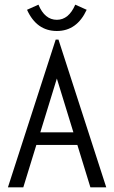

<svg xmlns="http://www.w3.org/2000/svg" viewBox="-20 -804 490 824"><path d="M368 0 312 -182H136L80 0H14L219 -634H231L436 0ZM224 -467 153 -236H295ZM303 -784 352 -762Q310 -671 224 -671Q137 -671 96 -762L145 -784Q172 -719 224 -719Q275 -719 303 -784Z"/></svg>

Font: Inconsolata SemiCondensed
Style: Regular
Weight: 400
Width: 4
Monospace: yes
Designer: Raph Levien, Cyreal, Brenton Simpson
Foundry: Raph Levien, Cyreal, Google
Version: Version 3.001; ttfautohint (v1.8.2.53-6de2)